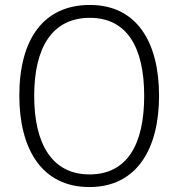

<svg xmlns="http://www.w3.org/2000/svg" viewBox="-20 -745 721 775"><path d="M622 -358C622 -578 530 -725 343 -725C155 -725 58 -586 58 -359C58 -149 145 10 341 10C534 10 622 -147 622 -358ZM118 -358C118 -552 190 -673 343 -673C489 -673 562 -559 562 -358C562 -160 492 -41 341 -41C191 -41 118 -163 118 -358Z"/></svg>

Font: Noto Sans Khmer SemiCondensed Light
Style: Regular
Weight: 300
Width: 4
Designer: Danh Hong and the Monotype Design Team
Foundry: Monotype Imaging Inc.
Version: Version 2.004